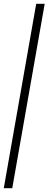

<svg xmlns="http://www.w3.org/2000/svg" viewBox="-38 -802 257 1018"><path d="M27 196H-18L154 -782H199Z"/></svg>

Font: Creato Display Light
Style: Italic
Weight: 300
Italic angle: -10°
Version: Version 1.000